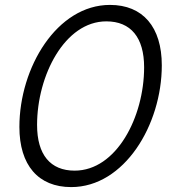

<svg xmlns="http://www.w3.org/2000/svg" viewBox="-20 -746 701 782"><path d="M270 16C486 16 639 -237 639 -480C639 -636 562 -726 428 -726C212 -726 59 -471 59 -229C59 -73 136 16 270 16ZM284 -51C185 -51 131 -116 131 -237C131 -439 244 -659 413 -659C513 -659 567 -593 567 -472C567 -269 454 -51 284 -51Z"/></svg>

Font: Geist Light
Style: Italic
Weight: 300
Italic angle: -12°
Designer: Basement.studio, Andrés Briganti, Mateo Zaragoza
Foundry: Basement.studio, Vercel, Andrés Briganti, Guido Ferreyra, Mateo Zaragoza
Version: Version 1.500